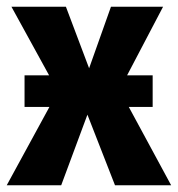

<svg xmlns="http://www.w3.org/2000/svg" viewBox="-30 -551 529 571"><path d="M479 0H312L230 -210L152 0H-10L117 -233H43V-327H116L4 -531H166L235 -348L300 -531H455L348 -327H424V-233H353Z"/></svg>

Font: Fira Sans Condensed
Style: Bold
Weight: 700
Width: 3
Designer: bBox Type GmbH & Carrois Corporate GbR & Edenspiekermann AG
Foundry: bBox Type GmbH & Carrois Corporate GbR & Edenspiekermann AG
Version: Version 4.301